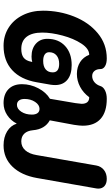

<svg xmlns="http://www.w3.org/2000/svg" viewBox="215 -840 634 1105"><g transform="rotate(90 532.5 -287.0)"><path d="M41 -217Q41 -311 74.5 -395.5Q108 -480 170.5 -532Q233 -584 316 -584Q344 -584 360.5 -574Q377 -564 377 -548Q377 -526 388 -513Q399 -500 417 -500Q437 -500 452.5 -513Q468 -526 475 -548Q480 -564 500 -574Q520 -584 548 -584Q624 -584 663.5 -548.5Q703 -513 703 -446Q703 -429 698 -396L672 -256Q723 -228 729 -159Q732 -127 748.5 -109.5Q765 -92 793 -92Q824 -92 844.5 -115Q865 -138 872 -180L932 -524Q937 -551 957.5 -567.5Q978 -584 1009 -584Q1035 -584 1050 -571Q1065 -558 1065 -535Q1065 -528 1064 -524L1004 -182Q988 -92 938.5 -41Q889 10 816 10Q769 10 735.5 -10.5Q702 -31 691 -66Q673 -31 641.5 -10.5Q610 10 573 10Q522 10 493 -18Q464 -46 464 -96Q464 -145 487.5 -190Q511 -235 548 -257L573 -404Q577 -432 577 -439Q577 -483 539 -483Q514 -449 479 -430.5Q444 -412 405 -412Q366 -412 337 -430.5Q308 -449 295 -483Q260 -483 230.5 -438Q201 -393 184 -329Q167 -265 167 -213Q167 -154 191 -123Q215 -92 261 -92Q294 -92 311.5 -105.5Q329 -119 335 -150L336 -155Q321 -151 305 -151Q259 -151 231 -176Q203 -201 203 -242Q203 -306 244 -344Q285 -382 354 -382Q409 -382 439 -357Q469 -332 469 -287Q469 -275 467 -261L453 -181Q437 -89 383 -39.5Q329 10 243 10Q185 10 139 -19Q93 -48 67 -100Q41 -152 41 -217ZM396 -273Q396 -310 347 -310Q316 -310 298 -294.5Q280 -279 280 -252Q280 -236 293 -227Q306 -218 330 -218Q362 -218 379 -232.5Q396 -247 396 -273ZM639 -153Q639 -174 630.5 -185.5Q622 -197 606 -197Q583 -197 566 -171.5Q549 -146 549 -111Q549 -90 558 -78.5Q567 -67 583 -67Q606 -67 622.5 -92Q639 -117 639 -153Z"/></g></svg>

Font: Kodchasan
Style: Bold Italic
Weight: 700
Italic angle: -10°
Version: Version 1.000; ttfautohint (v1.6)